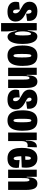

<svg xmlns="http://www.w3.org/2000/svg" viewBox="1396 -1976 710 3542"><g transform="rotate(90 1751.0 -205.0)"><path d="M23 -202 158 -214Q152 -161 160 -126Q168 -91 197 -91Q211 -91 218.5 -101.5Q226 -112 226 -133Q226 -160 213.5 -179Q201 -198 182.5 -211Q164 -224 131 -241Q95 -260 71 -277.5Q47 -295 29.5 -324Q12 -353 12 -395Q12 -463 58 -501.5Q104 -540 190 -540Q248 -540 289 -520.5Q330 -501 350.5 -459Q371 -417 364 -350L232 -332Q236 -377 225.5 -404.5Q215 -432 190 -432Q176 -432 168 -421.5Q160 -411 160 -395Q160 -370 178 -355Q196 -340 235 -320Q276 -299 306.5 -276Q337 -253 357.5 -218.5Q378 -184 378 -137Q378 -70 333.5 -29Q289 12 197 12Q120 12 75 -17.5Q30 -47 17.5 -96Q5 -145 23 -202Z M405 -265V-528H541V-361H548Q556 -459 581 -499Q606 -539 651 -539Q691 -539 722.5 -511Q754 -483 772.5 -422Q791 -361 791 -266Q791 -173 773.5 -111Q756 -49 726 -19Q696 11 659 11Q615 11 589 -31Q563 -73 549 -157H539Q548 -113 553.5 -67.5Q559 -22 559 13V130H405ZM634 -273Q634 -328 631 -361Q628 -394 621.5 -409Q615 -424 605 -424Q592 -424 581.5 -402.5Q571 -381 565 -349.5Q559 -318 559 -292V-270Q559 -227 565 -193.5Q571 -160 581.5 -141Q592 -122 604 -122Q620 -122 627 -158Q634 -194 634 -273Z M819 -262Q819 -359 840 -420.5Q861 -482 902.5 -511Q944 -540 1007 -540Q1075 -540 1116.5 -511.5Q1158 -483 1177 -423.5Q1196 -364 1196 -266Q1196 -169 1175 -107.5Q1154 -46 1112 -17Q1070 12 1005 12Q939 12 898 -19.5Q857 -51 838 -111.5Q819 -172 819 -262ZM1040 -254Q1040 -352 1033 -390Q1026 -428 1007 -428Q988 -428 981.5 -390.5Q975 -353 975 -252Q975 -164 981.5 -131.5Q988 -99 1007 -99Q1026 -99 1033 -132.5Q1040 -166 1040 -254Z M1229 -323V-528H1361V-343H1369Q1369 -448 1398.5 -494Q1428 -540 1485 -540Q1546 -540 1574.5 -489.5Q1603 -439 1603 -330V0H1448V-288Q1448 -347 1442 -370.5Q1436 -394 1419 -394Q1402 -394 1394.5 -374.5Q1387 -355 1385 -325.5Q1383 -296 1383 -244V0H1229Z M1644 -202 1779 -214Q1773 -161 1781 -126Q1789 -91 1818 -91Q1832 -91 1839.5 -101.5Q1847 -112 1847 -133Q1847 -160 1834.5 -179Q1822 -198 1803.5 -211Q1785 -224 1752 -241Q1716 -260 1692 -277.5Q1668 -295 1650.5 -324Q1633 -353 1633 -395Q1633 -463 1679 -501.5Q1725 -540 1811 -540Q1869 -540 1910 -520.5Q1951 -501 1971.5 -459Q1992 -417 1985 -350L1853 -332Q1857 -377 1846.5 -404.5Q1836 -432 1811 -432Q1797 -432 1789 -421.5Q1781 -411 1781 -395Q1781 -370 1799 -355Q1817 -340 1856 -320Q1897 -299 1927.5 -276Q1958 -253 1978.5 -218.5Q1999 -184 1999 -137Q1999 -70 1954.5 -29Q1910 12 1818 12Q1741 12 1696 -17.5Q1651 -47 1638.5 -96Q1626 -145 1644 -202Z M2015 -262Q2015 -359 2036 -420.5Q2057 -482 2098.5 -511Q2140 -540 2203 -540Q2271 -540 2312.5 -511.5Q2354 -483 2373 -423.5Q2392 -364 2392 -266Q2392 -169 2371 -107.5Q2350 -46 2308 -17Q2266 12 2201 12Q2135 12 2094 -19.5Q2053 -51 2034 -111.5Q2015 -172 2015 -262ZM2236 -254Q2236 -352 2229 -390Q2222 -428 2203 -428Q2184 -428 2177.5 -390.5Q2171 -353 2171 -252Q2171 -164 2177.5 -131.5Q2184 -99 2203 -99Q2222 -99 2229 -132.5Q2236 -166 2236 -254Z M2425 -297V-528H2565V-327H2573Q2573 -440 2603 -485Q2633 -530 2684 -530Q2693 -530 2698 -529L2692 -357Q2681 -361 2663 -361Q2635 -361 2617 -348.5Q2599 -336 2590.5 -308.5Q2582 -281 2582 -236V0H2425Z M2708 -253Q2708 -335 2724.5 -398.5Q2741 -462 2783.5 -501Q2826 -540 2899 -540Q2968 -540 3009.5 -505Q3051 -470 3065.5 -405.5Q3080 -341 3068 -251L2810 -241V-313L2938 -318L2924 -268Q2932 -349 2926 -384.5Q2920 -420 2899 -420Q2878 -420 2870 -384.5Q2862 -349 2862 -274Q2862 -212 2866.5 -174Q2871 -136 2880 -119Q2889 -102 2904 -102Q2919 -102 2926 -117.5Q2933 -133 2934 -157Q2935 -181 2932 -211L3073 -198Q3083 -146 3072 -98.5Q3061 -51 3020 -19.5Q2979 12 2904 12Q2830 12 2786.5 -20.5Q2743 -53 2725.5 -111Q2708 -169 2708 -253Z M3110 -323V-528H3242V-343H3250Q3250 -448 3279.5 -494Q3309 -540 3366 -540Q3427 -540 3455.5 -489.5Q3484 -439 3484 -330V0H3329V-288Q3329 -347 3323 -370.5Q3317 -394 3300 -394Q3283 -394 3275.5 -374.5Q3268 -355 3266 -325.5Q3264 -296 3264 -244V0H3110Z"/></g></svg>

Font: Bricolage Grotesque 96pt Condensed ExBd
Style: Regular
Weight: 800
Width: 3
Designer: Mathieu Triay
Foundry: Atelier Triay
Version: Version 1.001;Glyphs 3.2 (3207)